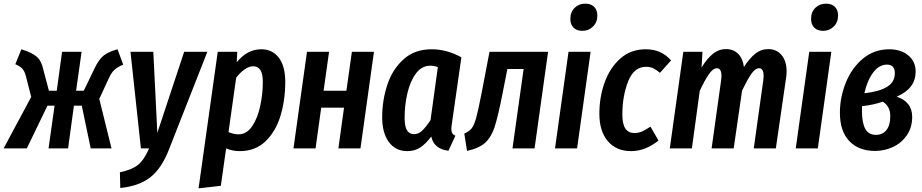

<svg xmlns="http://www.w3.org/2000/svg" viewBox="-32 -813 5053 1052"><path d="M643 -459Q610 -445 593 -428.5Q576 -412 560 -375L512 -271L579 0H465L416 -234H373L341 0H234L267 -234H228L115 0H-12L139 -282L110 -395Q103 -423 90.5 -436.5Q78 -450 52 -461L85 -543Q143 -525 169 -502.5Q195 -480 205 -433L236 -316H279L308 -529H415L385 -316H427L485 -436Q508 -485 534 -507Q560 -529 612 -543Z M895 3Q854 110 791.5 158.5Q729 207 627 217L625 131Q691 117 724 90.5Q757 64 785 0H740L683 -529H808L830 -85L977 -529H1104Z M1161 -529H1268L1265 -472Q1323 -543 1399 -543Q1461 -543 1496 -496.5Q1531 -450 1531 -364Q1531 -265 1505 -179Q1479 -93 1423 -39Q1367 15 1282 15Q1242 15 1207 0L1178 205L1056 219ZM1408 -362Q1408 -409 1394.5 -429.5Q1381 -450 1355 -450Q1333 -450 1308 -432.5Q1283 -415 1262 -387L1220 -89Q1250 -77 1275 -77Q1320 -77 1350 -122Q1380 -167 1394 -233Q1408 -299 1408 -362Z M1822 0 1853 -223H1728L1697 0H1576L1650 -529H1771L1741 -316H1866L1896 -529H2017L1943 0Z M2496 -499 2444 -136Q2441 -118 2441 -105Q2441 -92 2446 -83.5Q2451 -75 2463 -69L2425 13Q2345 3 2331 -65Q2302 -26 2271.5 -5.5Q2241 15 2200 15Q2135 15 2098.5 -35Q2062 -85 2062 -170Q2062 -263 2090 -348Q2118 -433 2179 -488Q2240 -543 2333 -543Q2416 -543 2496 -499ZM2185 -168Q2185 -120 2198 -99Q2211 -78 2237 -78Q2261 -78 2281.5 -97.5Q2302 -117 2327 -155L2367 -445Q2348 -453 2326 -453Q2279 -453 2247.5 -411Q2216 -369 2200.5 -303.5Q2185 -238 2185 -168Z M2897 0H2776L2837 -435H2748L2720 -293Q2696 -172 2678 -117Q2660 -62 2627 -31.5Q2594 -1 2527 14L2512 -81Q2539 -93 2552.5 -110Q2566 -127 2577 -167Q2588 -207 2607 -304L2650 -529H2971Z M3204 -529 3130 0H3009L3083 -529ZM3093 -709Q3093 -747 3116.5 -770Q3140 -793 3175 -793Q3206 -793 3223.5 -775.5Q3241 -758 3241 -728Q3241 -691 3217 -667.5Q3193 -644 3159 -644Q3128 -644 3110.5 -661.5Q3093 -679 3093 -709Z M3645 -482 3584 -414Q3564 -431 3547 -439Q3530 -447 3508 -447Q3441 -447 3409.5 -366.5Q3378 -286 3378 -186Q3378 -132 3395 -108Q3412 -84 3444 -84Q3466 -84 3485.5 -92.5Q3505 -101 3532 -119L3576 -43Q3504 15 3426 15Q3345 15 3298.5 -39.5Q3252 -94 3252 -190Q3252 -281 3281 -361.5Q3310 -442 3367 -492.5Q3424 -543 3506 -543Q3550 -543 3583.5 -528Q3617 -513 3645 -482Z M4278 -421Q4278 -404 4275 -386L4219 0H4098L4150 -372Q4152 -390 4152 -397Q4152 -439 4127 -439Q4106 -439 4084.5 -408Q4063 -377 4034 -317L3988 0H3867L3919 -372Q3921 -390 3921 -397Q3921 -439 3896 -439Q3875 -439 3852.5 -407Q3830 -375 3802 -315L3759 0H3638L3712 -529H3817L3812 -443Q3841 -491 3873.5 -517.5Q3906 -544 3947 -544Q3986 -544 4012 -518.5Q4038 -493 4044 -446Q4075 -494 4106.5 -519Q4138 -544 4178 -544Q4223 -544 4250.5 -511Q4278 -478 4278 -421Z M4523 -529 4449 0H4328L4402 -529ZM4412 -709Q4412 -747 4435.5 -770Q4459 -793 4494 -793Q4525 -793 4542.5 -775.5Q4560 -758 4560 -728Q4560 -691 4536 -667.5Q4512 -644 4478 -644Q4447 -644 4429.5 -661.5Q4412 -679 4412 -709Z M4985 -421Q4985 -375 4960 -341Q4935 -307 4881 -283Q4921 -271 4943.5 -243Q4966 -215 4966 -173Q4966 -114 4936.5 -71.5Q4907 -29 4860.5 -7.5Q4814 14 4763 14Q4673 14 4621.5 -40Q4570 -94 4570 -195Q4570 -280 4602.5 -360.5Q4635 -441 4696.5 -492Q4758 -543 4841 -543Q4904 -543 4944.5 -509.5Q4985 -476 4985 -421ZM4704 -302Q4785 -311 4828 -337Q4871 -363 4871 -412Q4871 -435 4860 -447Q4849 -459 4828 -459Q4785 -459 4752.5 -416Q4720 -373 4704 -302ZM4691 -231V-202Q4691 -140 4709 -107Q4727 -74 4767 -74Q4804 -74 4825 -100.5Q4846 -127 4846 -177Q4846 -230 4805 -256Q4758 -239 4691 -231Z"/></svg>

Font: Fira Sans Extra Condensed Medium
Style: Italic
Weight: 500
Width: 3
Italic angle: -8°
Designer: Carrois Corporate & Edenspiekermann AG
Foundry: Carrois Corporate GbR & Edenspiekermann AG
Version: Version 4.203